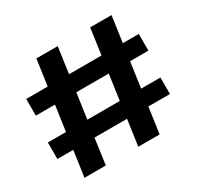

<svg xmlns="http://www.w3.org/2000/svg" viewBox="-145 -846 1047 1017"><g transform="rotate(-30 378.0 -337.5)"><path d="M425 0H555.5L578 -158H710V-259H592L614 -414H726V-516H628.5L651 -675H520.5L498 -516H299.5L322 -675H191.5L169 -516H37.5V-414H154.5L132.5 -259H21.5V-158H118.5L96 0H226.5L248.5 -158H447.5ZM263 -259 285 -414H483.5L461.5 -259Z"/></g></svg>

Font: Anybody
Style: Bold
Weight: 700
Designer: Tyler Finck
Foundry: Etcetera Type Company
Version: Version 1.110